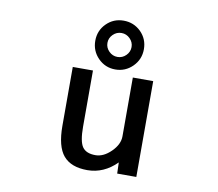

<svg xmlns="http://www.w3.org/2000/svg" viewBox="-87 -919 1175 1033"><g transform="rotate(10 500.0 -402.0)"><path d="M507.3 -617.2Q534.2 -617.2 553.7 -636.7Q573.2 -656.2 573.2 -682.6Q573.2 -709 553.7 -728.5Q534.2 -748 507.3 -748Q480.5 -748 460.9 -728.5Q441.4 -709 441.4 -682.6Q441.4 -656.2 460.9 -636.7Q480.5 -617.2 507.3 -617.2ZM601.6 -777.3Q640.6 -738.3 640.6 -682.6Q640.6 -627 601.6 -587.9Q562.5 -548.8 507.3 -548.8Q452.1 -548.8 413.6 -587.9Q375 -627 375 -682.6Q375 -738.3 413.6 -776.9Q452.1 -815.4 507.3 -815.4Q562.5 -815.4 601.6 -777.3ZM613.3 -59.6Q543 10.7 453.1 10.7Q364.3 10.7 322.3 -38.6Q280.3 -87.9 280.3 -201.2V-522.5H390.6V-215.8Q390.6 -134.8 411.1 -105.5Q431.6 -76.2 482.4 -76.2Q526.4 -76.2 567.4 -116.7Q608.4 -157.2 608.4 -201.2V-522.5H719.7V1H615.2Z"/></g></svg>

Font: GenEi Gothic M SemiBold
Style: Regular
Weight: 500
Designer: o_tamon (Modified); [Source Han Sans]
Ryoko NISHIZUKA  (kana & ideographs); Paul D. Hunt (Latin, Greek & Cyrillic); Wenl
Version: Version 1.1a;Original Version 1.004